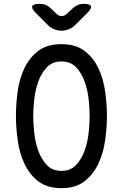

<svg xmlns="http://www.w3.org/2000/svg" viewBox="-20 -970 640 1000"><path d="M300 -80Q348 -80 377 -111.5Q406 -143 421.5 -187.5Q437 -232 442 -281.5Q447 -331 447 -367Q447 -402 442 -450.5Q437 -499 421.5 -543.5Q406 -588 377 -619Q348 -650 300 -650Q252 -650 223 -618.5Q194 -587 178.5 -542.5Q163 -498 158 -449.5Q153 -401 153 -366Q153 -330 158 -281Q163 -232 178.5 -187.5Q194 -143 223 -111.5Q252 -80 300 -80ZM300 10Q225 10 178.5 -26.5Q132 -63 106.5 -119Q81 -175 72 -241Q63 -307 63 -367Q63 -425 71.5 -490.5Q80 -556 105.5 -611.5Q131 -667 177.5 -703.5Q224 -740 300 -740Q375 -740 421.5 -704Q468 -668 493.5 -612.5Q519 -557 528 -492Q537 -427 537 -368Q537 -308 528 -241.5Q519 -175 493 -119Q467 -63 421 -26.5Q375 10 300 10ZM187 -950Q204 -950 218.5 -944Q233 -938 245 -926L272 -900Q286 -886 301 -886Q316 -886 330 -900L359 -927Q371 -938 385 -944Q399 -950 416 -950Q449 -950 453.5 -938Q458 -926 435 -903L371 -839Q356 -824 336.5 -817Q317 -810 300 -810Q283 -810 264 -817Q245 -824 230 -839L167 -902Q143 -926 148 -938Q153 -950 187 -950Z"/></svg>

Font: Maple Mono NF CN
Style: Regular
Weight: 400
Monospace: yes
Designer: subframe7536
Version: Version 7.000